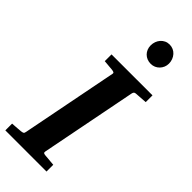

<svg xmlns="http://www.w3.org/2000/svg" viewBox="-308 -960 1000 1000"><g transform="rotate(45 191.5 -460.5)"><path d="M329.1 -616.2Q321.3 -615.2 318.4 -611.1Q315.4 -606.9 314 -600.1L210 -69.8Q208.5 -61.5 211.9 -58.8Q215.3 -56.2 225.1 -55.2Q234.4 -54.7 244.6 -53.7Q253.4 -52.7 264.6 -51.8Q275.9 -50.8 288.1 -49.8V0H-15.1V-49.8Q-3.9 -50.8 6.6 -51.3Q17.1 -51.8 25.4 -52.7Q35.2 -53.7 43.9 -54.2Q55.2 -55.2 60.3 -57.9Q65.4 -60.5 66.9 -70.8L170.9 -601.1Q173.3 -609.9 168 -612.5Q162.6 -615.2 152.8 -616.2Q144 -616.7 134.8 -617.7Q126.5 -618.7 116.2 -619.4Q106 -620.1 96.2 -621.1V-670.9H397.9V-621.1ZM341.8 -848.1Q341.8 -834.5 336.7 -822Q331.5 -809.6 322.5 -800.3Q313.5 -791 301.3 -785.6Q289.1 -780.3 274.9 -780.3Q260.3 -780.3 247.8 -785.4Q235.4 -790.5 226.3 -799.6Q217.3 -808.6 212.2 -821Q207 -833.5 207 -848.1Q207 -863.3 211.9 -876.5Q216.8 -889.6 225.6 -899.7Q234.4 -909.7 246.6 -915.5Q258.8 -921.4 273.9 -921.4Q288.6 -921.4 301 -915.8Q313.5 -910.2 322.5 -900.1Q331.5 -890.1 336.7 -876.7Q341.8 -863.3 341.8 -848.1Z"/></g></svg>

Font: Charis SIL
Style: Bold Italic
Weight: 700
Italic angle: -11°
Foundry: SIL International
Version: Version 4.112